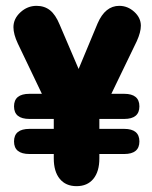

<svg xmlns="http://www.w3.org/2000/svg" viewBox="-20 -626 520 657"><path d="M81 -185Q28 -185 28 -142Q28 -99 81 -99H405Q457 -99 457 -142Q457 -185 405 -185ZM81 -305Q28 -305 28 -262Q28 -219 81 -219H405Q457 -219 457 -262Q457 -305 405 -305ZM164 -220V-84Q164 -39 184.5 -14Q205 11 242 11Q279 11 299.5 -14Q320 -39 320 -84V-220L448 -485Q462 -516 462 -538Q462 -565 439.5 -585.5Q417 -606 388 -606Q340 -606 314 -546L249 -390L184 -542Q170 -576 151 -591Q132 -606 105 -606Q74 -606 50 -584Q26 -562 26 -533Q26 -509 41 -477Z"/></svg>

Font: Beiruti Black
Style: Regular
Weight: 900
Designer: Arlette Boutros
Foundry: Boutros
Version: Version 1.41